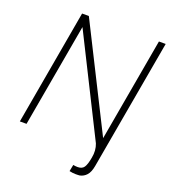

<svg xmlns="http://www.w3.org/2000/svg" viewBox="-164 -869 1039 1174"><g transform="rotate(20 355.0 -282.0)"><path d="M710.5 -750 560.5 99Q553 140.5 535.2 160.2Q517.5 180 491.5 185.5Q486.5 186 480 186.2Q473.5 186.5 465.5 186.5Q446 186.5 424 181.5L432.5 138.5Q448 141.5 461.5 141.5Q490.5 141.5 503 123Q515.5 105 524 57.5Q533.5 8 517.5 -32.5L197 -673L78 0H34.5L166.5 -750H210.5L548 -78L666.5 -750Z"/></g></svg>

Font: Russisch Sans ExtraLight
Style: Italic
Weight: 200
Width: 4
Italic angle: -10°
Designer: Michael Sharanda (font) & Cristiano Sobral (main changes)
Foundry: Michael Sharanda
Version: Version 2.00;September 8, 2020;FontCreator 13.0.0.2681 64-bi